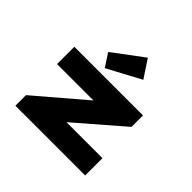

<svg xmlns="http://www.w3.org/2000/svg" viewBox="-194 -1026 1232 1232"><g transform="rotate(45 422.0 -409.5)"><path d="M100 0V-96L524 -458L541 -378H100V-535H723V-431L322 -84L302 -157H733V0ZM335 -576 277 -665 483 -819 563 -698Z"/></g></svg>

Font: Lexend Zetta Black
Style: Regular
Weight: 900
Designer: Bonnie Shaver-Troup, Thomas Jockin
Foundry: Lexend
Version: Version 1.007